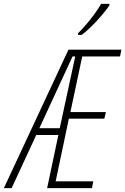

<svg xmlns="http://www.w3.org/2000/svg" viewBox="-91 -970 646 990"><path d="M311 -798 312 -790H330C376 -823 445 -900 473 -942V-950H430C407 -908 360 -847 311 -798ZM-71 0H-31L96 -274H210L152 0H383L390 -35H196L264 -358H447L455 -392H272L333 -679H528L535 -714H262ZM112 -309 283 -679H297L217 -309Z"/></svg>

Font: Noto Sans ExtraCondensed ExtraLight
Style: Italic
Weight: 200
Width: 2
Italic angle: -12°
Designer: Monotype Design Team
Foundry: Monotype Imaging Inc.
Version: Version 2.013